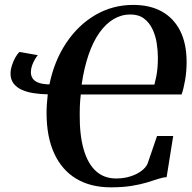

<svg xmlns="http://www.w3.org/2000/svg" viewBox="-20 -772 804 802"><path d="M443 10.5Q358.5 10.5 298.5 -25.5Q238.5 -61.5 206.5 -131Q174.5 -200.5 174.5 -300.5Q174.5 -320 175.8 -338Q177 -356 179.5 -378Q149 -378.5 121 -382.8Q93 -387 71.2 -396.8Q49.5 -406.5 36.8 -423.2Q24 -440 24 -464.5Q24 -480.5 30 -499.2Q36 -518 44.8 -533.2Q53.5 -548.5 62 -555L138 -541.5Q132.5 -535.5 125.8 -524Q119 -512.5 114 -498.5Q109 -484.5 109 -470.5Q109 -455.5 116.5 -444.2Q124 -433 141 -426.5Q158 -420 186.5 -419.5Q206.5 -517.5 256.5 -592.5Q306.5 -667.5 378.5 -709.5Q450.5 -751.5 536.5 -751.5Q606.5 -751.5 656.2 -723.8Q706 -696 732.8 -642.8Q759.5 -589.5 759.5 -513Q759.5 -473 753 -436.2Q746.5 -399.5 738.5 -377.5H317.5Q316 -365 315 -352.5Q314 -340 313.5 -326.5Q313 -313 313 -297Q312 -209.5 329.2 -149Q346.5 -88.5 380.5 -57.5Q414.5 -26.5 465 -26.5Q497 -26.5 524 -35Q551 -43.5 570 -57.5Q589 -71.5 596.5 -88.5L636 -204H703.5L676 -32Q659 -31 639.2 -24.2Q619.5 -17.5 592.8 -9.5Q566 -1.5 529.5 4.5Q493 10.5 443 10.5ZM625 -418.5Q629.5 -436 632.8 -452.8Q636 -469.5 637.8 -488.5Q639.5 -507.5 639.5 -532Q639.5 -561 634.5 -592.5Q629.5 -624 616.5 -651Q603.5 -678 581.2 -694.8Q559 -711.5 524.5 -711.5Q487 -711.5 454.2 -692Q421.5 -672.5 395 -635Q368.5 -597.5 349.8 -542.8Q331 -488 321 -418.5Z"/></svg>

Font: Merriweather 96pt SemiBold
Style: Italic
Weight: 600
Italic angle: -7.8°
Version: Version 2.101